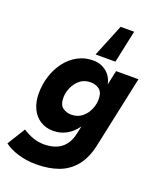

<svg xmlns="http://www.w3.org/2000/svg" viewBox="-235 -906 996 1201"><g transform="rotate(20 262.5 -305.5)"><path d="M153 189Q88 189 32 172Q-24 155 -60 127L14 8Q47 30 82.5 42.5Q118 55 155 55Q201 55 236 41Q271 27 294.5 -3Q318 -33 328 -80L345 -160L383 -265L397 -404L424 -530H573L472 -57Q453 34 409 88Q365 142 300.5 165.5Q236 189 153 189ZM182 -44Q131 -44 94 -68Q57 -92 37 -135Q17 -178 17 -234Q17 -295 35 -351Q53 -407 86.5 -450.5Q120 -494 166 -519Q212 -544 268 -544Q328 -544 368.5 -503Q409 -462 407 -385L382 -226Q366 -168 336.5 -127.5Q307 -87 267.5 -65.5Q228 -44 182 -44ZM253 -178Q295 -178 324 -201.5Q353 -225 367.5 -259Q382 -293 382 -326Q382 -374 357 -392Q332 -410 300 -410Q258 -410 229.5 -387Q201 -364 186 -329.5Q171 -295 171 -262Q171 -214 196 -196Q221 -178 253 -178ZM268 -584 356 -800H446L400 -584Z"/></g></svg>

Font: Radio Canada Big
Style: Bold Italic
Weight: 700
Italic angle: -12°
Designer: Étienne Aubert Bonn
Foundry: Coppers and Brasses
Version: Version 1.001